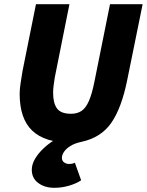

<svg xmlns="http://www.w3.org/2000/svg" viewBox="-20 -670 702 918"><path d="M240 228Q194 228 163 205Q132 182 132 142Q132 115 148 88.5Q164 62 188.5 39Q213 16 240 0L316 12Q195 12 134.5 -45Q74 -102 74 -222Q74 -245 79 -276Q84 -307 88 -332L152 -650H312L242 -300Q239 -281 236.5 -262.5Q234 -244 234 -226Q234 -177 252.5 -151.5Q271 -126 320 -126Q349 -126 369.5 -139.5Q390 -153 405 -187Q420 -221 432 -282L506 -650H662L588 -286Q561 -153 512 -82.5Q463 -12 370 8Q337 15 316.5 28Q296 41 286 56Q276 71 276 84Q276 99 286.5 106.5Q297 114 310 114Q316 114 323 113Q330 112 338 108L368 192Q344 208 309.5 218Q275 228 240 228Z"/></svg>

Font: Source Sans 3 Black
Style: Italic
Weight: 900
Italic angle: -11°
Designer: Paul D. Hunt
Foundry: Adobe
Version: Version 3.052;hotconv 1.1.0;makeotfexe 2.6.0